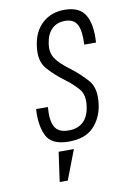

<svg xmlns="http://www.w3.org/2000/svg" viewBox="-83 -596 531 819"><g transform="rotate(-10 182.5 -187.0)"><path d="M329 -123Q339 -194 307 -229.5Q275 -265 237 -294Q190 -329 174.5 -354.5Q159 -380 164 -415Q170 -457 192 -478.5Q214 -500 249 -500Q287 -500 301.5 -473Q316 -446 313 -386H364Q369 -466 344 -506.5Q319 -547 256 -547Q197 -547 159 -512Q121 -477 113 -417Q103 -352 134 -316.5Q165 -281 210 -248Q236 -229 260.5 -201.5Q285 -174 277 -123Q271 -81 247.5 -59Q224 -37 184 -37Q140 -37 124.5 -65Q109 -93 114 -151H63Q58 -82 80 -36Q102 10 177 10Q248 10 284.5 -28Q321 -66 329 -123ZM108 173H143L192 45H126Z"/></g></svg>

Font: Secuela Light
Style: Italic
Weight: 300
Italic angle: -8°
Designer: Fernando Haro
Foundry: deFharo
Version: Version 1.708